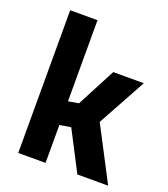

<svg xmlns="http://www.w3.org/2000/svg" viewBox="-130 -793 775 885"><g transform="rotate(20 257.5 -350.0)"><path d="M196 0H62V-700H196V-302L247 -311L346 -500H496L366 -263L503 0H352L251 -195L196 -186Z"/></g></svg>

Font: Titillium Web[RUS by Daymarius]
Style: Bold
Weight: 700
Designer: Cyrillization by Daymarius
Foundry: Cyrillization by Daymarius
Version: Version 1.002 September 11, 2018